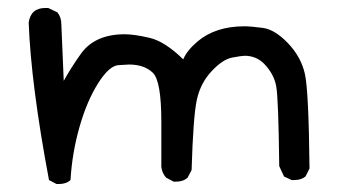

<svg xmlns="http://www.w3.org/2000/svg" viewBox="-20 -466 857 482"><path d="M128 -4H122L103 -14Q58 -253 52 -409Q57 -446 94 -446H101L124 -435Q134 -423 134 -405L140 -263Q157 -294 181 -328Q216 -380 293 -380Q317 -380 355.5 -371Q394 -362 440 -317Q449 -339 476 -362Q521 -400 594 -400Q609 -400 639.5 -396Q670 -392 703 -357.5Q736 -323 745.5 -280Q755 -237 757 -43L747 -23Q736 -14 719 -14H712L693 -23L681 -49Q679 -218 673.5 -249Q668 -280 643 -306Q623 -326 594 -326Q587 -326 563 -321.5Q539 -317 511 -287Q483 -257 474 -215Q465 -173 461 -39L451 -20Q440 -10 422 -10H416L397 -20Q387 -31 385 -47V-161Q385 -263 363.5 -283.5Q342 -304 304 -304Q301 -304 277.5 -302.5Q254 -301 226 -256.5Q198 -212 179.5 -147Q161 -82 157 -14Q146 -4 128 -4Z"/></svg>

Font: Xiaolai SC
Style: Regular
Weight: 400
Designer: Nozomi Seto 瀬戸のぞみ
Version: Version 3.11;December 4, 2020;FontCreator 13.0.0.2613 64-bit